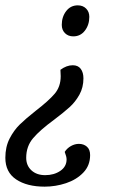

<svg xmlns="http://www.w3.org/2000/svg" viewBox="-46 -507 473 718"><path d="M185 -414Q185 -444 201.5 -465.5Q218 -487 245 -487Q264 -487 276 -475Q288 -463 288 -444Q288 -414 271.5 -392.5Q255 -371 228 -371Q209 -371 197 -383Q185 -395 185 -414ZM156 -59Q104 -21 78 9.5Q52 40 52 83Q52 112 71.5 130Q91 148 123 148Q156 148 179.5 132Q203 116 203 89Q203 79 196 61Q205 47 219.5 39Q234 31 249 31Q267 31 279 41.5Q291 52 291 73Q291 112 265.5 138.5Q240 165 201 178Q162 191 121 191Q55 191 14.5 164Q-26 137 -26 83Q-26 42 -10 11Q6 -20 28 -41.5Q50 -63 88 -93Q136 -130 158.5 -156.5Q181 -183 181 -222L180 -246Q203 -263 226 -263Q246 -263 256 -249.5Q266 -236 266 -214Q266 -180 251 -153Q236 -126 214.5 -106.5Q193 -87 156 -59Z"/></svg>

Font: Caladea
Style: Italic
Weight: 400
Italic angle: -9°
Designer: Carolina Giovagnoli and Andres Torresi
Foundry: Carolina Giovagnoli & Andres Torresi
Version: Version 1.001